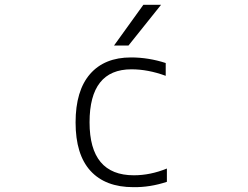

<svg xmlns="http://www.w3.org/2000/svg" viewBox="-20 -774 1040 805"><path d="M581.1 -753.9H655.3L518.6 -583H458ZM541 -39.1Q610.4 -39.1 679.7 -67.4V-11.7Q609.4 11.7 539.1 10.7Q421.9 10.7 359.4 -57.6Q296.9 -126 296.9 -260.7Q296.9 -393.6 357.4 -463.4Q418 -533.2 529.3 -533.2Q602.5 -533.2 674.8 -509.8V-456.1Q600.6 -483.4 531.2 -483.4Q355.5 -483.4 355.5 -261.2Q355.5 -39.1 541 -39.1Z"/></svg>

Font: GenEi Gothic M Light
Style: Regular
Weight: 300
Designer: o_tamon (Modified); [Source Han Sans]
Ryoko NISHIZUKA  (kana & ideographs); Paul D. Hunt (Latin, Greek & Cyrillic); Wenl
Version: Version 1.1a;Original Version 1.004